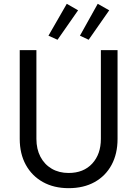

<svg xmlns="http://www.w3.org/2000/svg" viewBox="-20 -984 724 1012"><path d="M341.8 7.8Q264.2 7.8 206.3 -24.4Q148.4 -56.6 116.2 -115Q84 -173.3 84 -252V-719.7H171.9V-252Q171.9 -198.2 193.1 -157.7Q214.4 -117.2 252.7 -94.7Q291 -72.3 341.8 -72.3Q420.4 -72.3 466.1 -121.8Q511.7 -171.4 511.7 -252V-719.7H599.6V-252Q599.6 -173.3 568.1 -115Q536.6 -56.6 478.8 -24.4Q420.9 7.8 341.8 7.8ZM283.2 -774.4 235.4 -795.9 332 -963.9 391.6 -929.7ZM447.3 -774.4 401.4 -795.9 495.1 -963.9 555.7 -929.7Z"/></svg>

Font: Reddit Sans
Style: Regular
Weight: 400
Designer: Stephen Hutchings
Foundry: Reddit
Version: Version 1.014